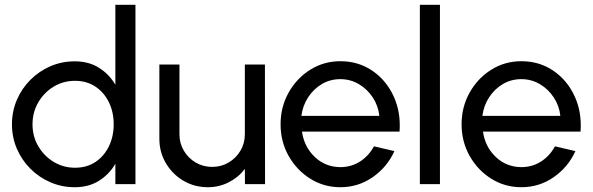

<svg xmlns="http://www.w3.org/2000/svg" viewBox="-20 -770 2480 803"><path d="M462.5 -750H546.5V0H462.5V-85Q437 -41 394 -14Q351 13 293 13Q238.5 13 191 -7.5Q143.5 -28 107.2 -64.2Q71 -100.5 50.5 -148Q30 -195.5 30 -250Q30 -304.5 50.5 -352.2Q71 -400 107.2 -436.2Q143.5 -472.5 191 -493Q238.5 -513.5 293 -513.5Q351 -513.5 394 -486.5Q437 -459.5 462.5 -415.5ZM294 -68.5Q343.5 -68.5 379.8 -93Q416 -117.5 435.8 -158.8Q455.5 -200 455.5 -250Q455.5 -301 435.5 -342.2Q415.5 -383.5 379 -407.8Q342.5 -432 294 -432Q244.5 -432 204.2 -407.5Q164 -383 140 -341.8Q116 -300.5 116 -250Q116 -199 140.5 -157.8Q165 -116.5 205.2 -92.5Q245.5 -68.5 294 -68.5Z M646.5 -190V-500H730.5V-208.5Q730.5 -170.5 749 -139.5Q767.5 -108.5 798.5 -90.2Q829.5 -72 867.5 -72Q905 -72 936 -90.2Q967 -108.5 985.5 -139.5Q1004 -170.5 1004 -208.5V-500H1088L1088.5 0H1004.5L1004 -63.5Q977.5 -28.5 937 -7.8Q896.5 13 849.5 13Q793 13 747 -14.2Q701 -41.5 673.8 -87.5Q646.5 -133.5 646.5 -190Z M1403.5 13Q1334.5 13 1277.8 -22.5Q1221 -58 1187.2 -117.8Q1153.5 -177.5 1153.5 -250Q1153.5 -323 1187.2 -383Q1221 -443 1277.8 -478.5Q1334.5 -514 1403.5 -514Q1478.5 -514 1536.8 -474.5Q1595 -435 1626 -368Q1657 -301 1651 -219.5H1243Q1252 -156 1296.2 -113.8Q1340.5 -71.5 1403.5 -71Q1448.5 -71 1485 -94Q1521.5 -117 1544 -158L1629.5 -138Q1599.5 -71.5 1539 -29.2Q1478.5 13 1403.5 13ZM1240.5 -285.5H1566.5Q1562 -327.5 1539.2 -362.2Q1516.5 -397 1481 -418Q1445.5 -439 1403.5 -439Q1361 -439 1326.2 -418.5Q1291.5 -398 1268.8 -363.2Q1246 -328.5 1240.5 -285.5Z M1736 0V-750H1820V0Z M2160.5 13Q2091.5 13 2034.8 -22.5Q1978 -58 1944.2 -117.8Q1910.5 -177.5 1910.5 -250Q1910.5 -323 1944.2 -383Q1978 -443 2034.8 -478.5Q2091.5 -514 2160.5 -514Q2235.5 -514 2293.8 -474.5Q2352 -435 2383 -368Q2414 -301 2408 -219.5H2000Q2009 -156 2053.2 -113.8Q2097.5 -71.5 2160.5 -71Q2205.5 -71 2242 -94Q2278.5 -117 2301 -158L2386.5 -138Q2356.5 -71.5 2296 -29.2Q2235.5 13 2160.5 13ZM1997.5 -285.5H2323.5Q2319 -327.5 2296.2 -362.2Q2273.5 -397 2238 -418Q2202.5 -439 2160.5 -439Q2118 -439 2083.2 -418.5Q2048.5 -398 2025.8 -363.2Q2003 -328.5 1997.5 -285.5Z"/></svg>

Font: Urbanist Medium
Style: Regular
Weight: 500
Designer: Corey Hu
Foundry: Corey Hu
Version: Version 1.321; ttfautohint (v1.8.4.7-5d5b)